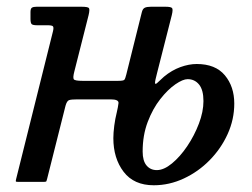

<svg xmlns="http://www.w3.org/2000/svg" viewBox="-20 -540 748 570"><path d="M355 -319 401 -503.5Q403.5 -514 409.8 -517Q416 -520 428 -520H471Q488 -520 491 -515.8Q494 -511.5 490 -495L446.5 -324Q440 -299.5 440.2 -293.8Q440.5 -288 447.2 -294.2Q454 -300.5 467 -312.5Q490 -331.5 515.5 -340.8Q541 -350 564 -350Q619.5 -350 647.5 -316.5Q675.5 -283 675.5 -232.5Q675.5 -185.5 655.8 -142Q636 -98.5 602.2 -64.2Q568.5 -30 525.5 -10Q482.5 10 436.5 10Q377.5 10 347 -30Q316.5 -70 316.5 -130Q316.5 -145.5 319.2 -166.8Q322 -188 326.5 -205.5Q330.5 -222.5 331.8 -233.8Q333 -245 308.5 -245H210Q192 -245 185.2 -242.8Q178.5 -240.5 174.5 -226L120 -9.5Q118.5 -4.5 117.8 -2.2Q117 0 110 0H35Q27.5 0 27 -1.5Q26.5 -3 28 -9L137.5 -448Q140 -459 137 -462Q134 -465 121.5 -465H90.5Q78 -465 74.2 -468.2Q70.5 -471.5 70.5 -484V-504Q70.5 -514.5 74.8 -517.2Q79 -520 88.5 -520H221.5Q241 -520 244 -516Q247 -512 243 -495L200.5 -327Q196 -309.5 199 -304.8Q202 -300 225 -300H330.5Q346.5 -300 349.2 -303.2Q352 -306.5 355 -319ZM403.5 -90Q403.5 -62.5 415 -48.8Q426.5 -35 445.5 -35Q466.5 -35 490.5 -54.8Q514.5 -74.5 535.8 -106Q557 -137.5 570.5 -173Q584 -208.5 584 -240Q584 -273 571 -289Q558 -305 537 -305Q523 -305 500.8 -289.8Q478.5 -274.5 456 -246Q433.5 -217.5 418.5 -178Q403.5 -138.5 403.5 -90Z"/></svg>

Font: Besley* Narrow
Style: Italic
Weight: 400
Width: 4
Italic angle: -13°
Designer: Owen Earl
Foundry: indestructible type*
Version: Version 3.000; ttfautohint (v1.8.3)